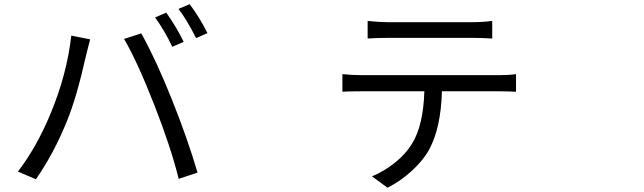

<svg xmlns="http://www.w3.org/2000/svg" viewBox="-20 -839 3040 906"><path d="M764.6 -779.3Q812.5 -711.9 846.7 -641.6L793 -618.2Q756.8 -694.3 711.9 -756.8ZM875 -819.3Q920.9 -758.8 959 -682.6L905.3 -659.2Q860.4 -748 822.3 -796.9ZM217.8 -300.8Q295.9 -488.3 316.4 -670.9L405.3 -653.3Q387.7 -585.9 386.7 -580.1Q341.8 -378.9 295.9 -267.6Q234.4 -115.2 149.4 6.8L64.5 -29.3Q152.3 -143.6 217.8 -300.8ZM710 -338.9Q627 -550.8 565.4 -655.3L646.5 -681.6Q715.8 -557.6 790.5 -371.1Q865.2 -184.6 912.1 -24.4L823.2 4.9Q786.1 -144.5 710 -338.9Z M2210 -660.2H1805.7Q1752.9 -660.2 1714.8 -657.2V-740.2Q1771.5 -734.4 1804.7 -734.4H2210Q2258.8 -734.4 2302.7 -740.2V-657.2Q2258.8 -660.2 2210 -660.2ZM1682.6 -484.4H2336.9Q2384.8 -484.4 2415 -489.3V-406.2Q2370.1 -408.2 2336.9 -408.2H2065.4Q2060.5 -236.3 2005.9 -134.8Q1978.5 -84 1925.3 -34.7Q1872.1 14.6 1808.6 46.9L1735.4 -6.8Q1793.9 -31.2 1844.2 -71.8Q1894.5 -112.3 1923.8 -160.2Q1977.5 -246.1 1982.4 -408.2H1682.6Q1623 -408.2 1595.7 -406.2V-489.3Q1641.6 -484.4 1682.6 -484.4Z"/></svg>

Font: Bpmf Zihi Sans Regular
Style: Regular
Weight: 400
Foundry: But Ko
Version: Version 1.320